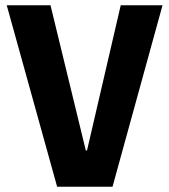

<svg xmlns="http://www.w3.org/2000/svg" viewBox="-20 -706 640 726"><path d="M196 0 5.5 -686H171L304.5 -137H309L436.5 -686H594.5L405.5 0Z"/></svg>

Font: Chivo Mono Medium
Style: Regular
Weight: 500
Monospace: yes
Designer: Hector Gatti
Foundry: Omnibus-Type
Version: Version 1.008